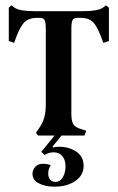

<svg xmlns="http://www.w3.org/2000/svg" viewBox="-20 -509 442 721"><path d="M389 -480V-355L368 -348Q349 -403 332.5 -422.5Q316 -442 283 -442H270Q257 -442 252.5 -433.5Q248 -425 248 -400V-83Q248 -60 252.5 -48.5Q257 -37 268 -31Q279 -25 304 -18L297 0H211L177 42L180 45Q189 42 202 42Q239 42 266.5 60.5Q294 79 294 114Q294 149 263 170.5Q232 192 184 192Q150 192 126 179.5Q102 167 102 144Q102 129 112.5 117.5Q123 106 141 106Q159 106 171 112Q167 116 164 124.5Q161 133 161 142Q161 157 168.5 165.5Q176 174 188 174Q206 174 216 156.5Q226 139 226 116Q226 91 214 77Q202 63 181 63Q164 63 147 73L135 61L185 0H123L115 -10L123 -22Q140 -45 146.5 -68.5Q153 -92 152 -131V-400Q152 -425 147.5 -433.5Q143 -442 130 -442H119Q85 -442 68 -421.5Q51 -401 33 -348L13 -355V-480L23 -489L35 -480Q54 -467 109 -467H292Q347 -467 366 -480L378 -489Z"/></svg>

Font: Katibeh
Style: Regular
Weight: 400
Designer: Arabic design by Kourosh Beigpour, Latin design by Eduardo Tunni, engineering by Lasse Fister
Version: Version 1.000